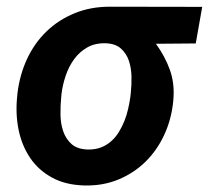

<svg xmlns="http://www.w3.org/2000/svg" viewBox="-20 -549 630 579"><path d="M570.3 -418 450.2 -417Q477.5 -379.4 492.2 -338.6Q506.8 -297.9 502.9 -250.5L502 -239.7Q496.1 -186.5 474.4 -140.4Q452.6 -94.2 417.7 -60.3Q382.8 -26.4 336.2 -7.3Q289.6 11.7 234.4 10.3Q177.2 8.8 136.5 -13.7Q95.7 -36.1 70.8 -73Q45.9 -109.9 36.1 -157.5Q26.4 -205.1 31.7 -257.3L32.7 -268.1Q39.6 -324.2 62 -372.1Q84.5 -419.9 120.6 -454.6Q156.7 -489.3 204.8 -509Q252.9 -528.8 311 -528.8L589.8 -528.3ZM164.6 -255.9Q162.1 -231.4 162.4 -204.3Q162.6 -177.2 170.4 -153.8Q178.2 -130.4 195.6 -114.7Q212.9 -99.1 244.6 -98.1Q266.6 -97.7 283.9 -104.2Q301.3 -110.8 314.9 -122.8Q328.6 -134.8 338.6 -151.1Q348.6 -167.5 355.7 -185.5Q362.8 -203.6 366.9 -222.7Q371.1 -241.7 373.5 -259.8L374.5 -270Q377 -292.5 376.5 -318.1Q376 -343.8 368.7 -365.7Q361.3 -387.7 344.7 -402.6Q328.1 -417.5 298.8 -418.5Q266.6 -419.4 243.2 -406Q219.7 -392.6 203.6 -370.6Q187.5 -348.6 178.2 -321Q168.9 -293.5 165.5 -266.1Z"/></svg>

Font: Roboto Mono
Style: Bold Italic
Weight: 700
Designer: Google
Version: Version 2.000985; 2015; ttfautohint (v1.3)